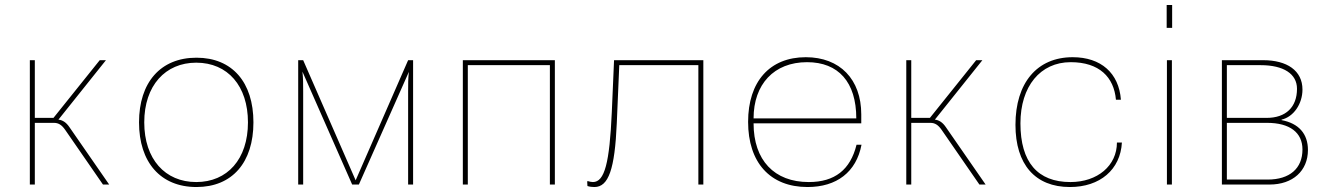

<svg xmlns="http://www.w3.org/2000/svg" viewBox="-20 -742 5397 772"><path d="M197 -248C215 -248 228 -240 242 -220L394 0H419L259 -231C246 -250 232 -259 215 -261L406 -500H381L195 -268H120V-500H100V0H120V-248Z M539 -250C539 -90 625 10 770 10C914 10 999 -89 999 -250C999 -411 914 -510 770 -510C625 -510 539 -410 539 -250ZM560 -250C560 -398 645 -490 769 -490C896 -490 977 -396 977 -250C977 -102 894 -10 769 -10C644 -10 560 -102 560 -250Z M1641 -500H1621L1410 -17L1199 -500H1179V0H1199V-375C1199 -406 1199 -426 1196 -454L1396 0H1423L1624 -453C1621 -425 1621 -406 1621 -375V0H1641Z M1861 0V-480H2191V0H2211V-500H1841V0Z M2341 -12 2342 6C2351 9 2362 10 2370 10C2427 10 2452 -62 2460 -247L2470 -480H2788V0H2808V-500H2449L2440 -292C2431 -87 2411 -10 2364 -10C2358 -10 2348 -12 2343 -14Z M2988 -252C2988 -89 3076 10 3227 10C3344 10 3423 -50 3444 -160H3424C3399 -59 3336 -10 3232 -10C3093 -10 3010 -98 3010 -246H3443V-282C3443 -423 3357 -512 3220 -512C3075 -512 2988 -414 2988 -252ZM3010 -266C3010 -403 3092 -492 3225 -492C3351 -492 3423 -412 3423 -266Z M3721 -248C3739 -248 3752 -240 3766 -220L3918 0H3943L3783 -231C3770 -250 3756 -259 3739 -261L3930 -500H3905L3719 -268H3644V-500H3624V0H3644V-248Z M4063 -240C4063 -81 4142 10 4282 10C4403 10 4485 -60 4491 -169H4471C4471 -76 4393 -10 4284 -10C4152 -10 4083 -90 4083 -246C4083 -395 4163 -492 4285 -492C4400 -492 4459 -432 4467 -341H4487C4479 -448 4407 -512 4293 -512C4150 -512 4063 -409 4063 -240Z M4692 0V-500H4672V0ZM4671 -630H4693V-722H4671Z M5075 -248C5166 -248 5217 -209 5217 -141C5217 -65 5166 -20 5077 -20H4913V-248ZM5049 -480C5141 -480 5195 -445 5195 -385C5195 -311 5150 -268 5073 -268H4913V-480ZM5085 0C5178 0 5239 -55 5239 -139C5239 -204 5202 -246 5133 -259V-261C5181 -272 5217 -324 5217 -382C5217 -458 5155 -500 5059 -500H4893V0Z"/></svg>

Font: Perun Thin
Style: Regular
Weight: 100
Foundry: Copyright (c) Stefan Peev, Context Ltd, 2016
Version: Version 1.089